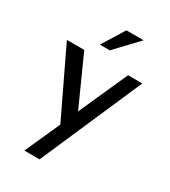

<svg xmlns="http://www.w3.org/2000/svg" viewBox="-197 -709 888 1005"><g transform="rotate(30 247.0 -207.0)"><path d="M116 199 211 -13 19 -414H124L257 -119L389 -414H475L208 199ZM368 -613 241 -479H181L264 -613Z"/></g></svg>

Font: Synthetic
Style: Regular
Weight: 400
Designer: Santiago Orozco
Foundry: Typemade
Version: Version 2.000; ttfautohint (v1.8.4.7-5d5b)